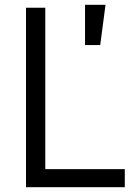

<svg xmlns="http://www.w3.org/2000/svg" viewBox="-20 -777 571 797"><path d="M396 -590 418 -757H333V-590ZM498 0V-75H168V-745H88V0Z"/></svg>

Font: Plus Jakarta Sans
Style: Regular
Weight: 400
Designer: Gumpita Rahayu
Foundry: Tokotype
Version: Version 2.071;gftools[0.9.30]